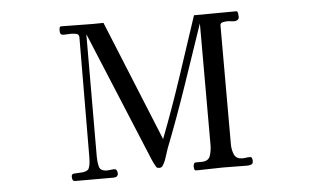

<svg xmlns="http://www.w3.org/2000/svg" viewBox="-43 -606 1087 670"><g transform="rotate(-5 500.0 -271.0)"><path d="M818 -16Q818 -6 811.5 -3.5Q805 -1 797 -1Q776 -1 755.5 -1.5Q735 -2 714 -2Q691 -2 667 -1Q643 0 620 0Q613 0 612 -5Q611 -10 611 -14Q611 -28 620 -28Q629 -28 639 -28Q664 -28 670 -46Q676 -64 676 -84V-510Q640 -404 603.5 -297Q567 -190 526 -85Q521 -71 516 -54.5Q511 -38 503 -26Q499 -20 492 -20Q491 -20 488 -20.5Q485 -21 484 -21Q480 -23 472 -40Q464 -57 462 -63L278 -507Q278 -400 277.5 -292.5Q277 -185 277 -78Q277 -60 281 -43.5Q285 -27 308 -27Q315 -27 321 -28Q327 -29 334 -29Q340 -29 342.5 -24Q345 -19 345 -14Q345 0 329 0H196Q188 0 186 -4.5Q184 -9 184 -16Q184 -25 192 -26Q200 -27 207 -27Q239 -27 245 -39Q251 -51 251 -80Q251 -185 252 -289.5Q253 -394 253 -498Q253 -509 243.5 -511Q234 -513 226 -513Q219 -513 213 -512.5Q207 -512 200 -512Q191 -512 188.5 -516Q186 -520 186 -528Q186 -531 187 -536.5Q188 -542 193 -542Q230 -542 267 -541Q304 -540 341 -541L513 -119Q553 -223 588 -328.5Q623 -434 658 -540Q695 -540 732 -540.5Q769 -541 806 -541Q811 -541 812 -532.5Q813 -524 813 -521Q813 -514 808 -510.5Q803 -507 797 -507Q790 -507 784 -508Q778 -509 771 -509Q765 -509 756 -507Q747 -505 747 -497V-80Q747 -61 754 -44.5Q761 -28 783 -28Q790 -28 796 -29Q802 -30 809 -30Q815 -30 816.5 -25Q818 -20 818 -16Z"/></g></svg>

Font: Kaisei Tokumin
Style: Regular
Weight: 400
Designer: Font-Kai, 金井和夫
Foundry: KAZUO KANAI
Version: Version 5.003